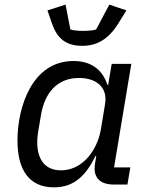

<svg xmlns="http://www.w3.org/2000/svg" viewBox="-20 -789 640 821"><path d="M210.6 12.1C299.4 12.1 348.4 -41.2 388.5 -122.2H391.7L386 -87C377.8 -38 400.6 0 465.2 0H524.9L537.3 -73.2H467.7L541.5 -516H457.7L442.5 -425.8H439.3C418 -492.5 368.3 -528.1 294 -528.1C117.5 -528.1 54.7 -331.7 54.7 -188.2C54.7 -57.2 108.7 12.1 210.6 12.1ZM139.2 -180.8C139.2 -193.9 140.3 -208.1 143.1 -225.9L155.2 -296.5C170.8 -391.3 223.7 -455.6 317.8 -455.6C392.8 -455.6 441.1 -415.1 429.3 -344.5L410.9 -233.3C402.7 -186.4 381.7 -146.3 356.9 -116.8C322.8 -77.8 282 -60.7 240.8 -60.7C173.7 -60.7 139.2 -105.8 139.2 -180.8ZM182.9 -744.7 202.4 -687.9C224.1 -626.1 260.3 -593 331.7 -593C394.2 -593 443.2 -620.7 485.1 -687.5L520.6 -744.7L447.4 -769.2L391 -663C376.4 -658 353 -657 334.5 -657C321 -657 294 -658 280.9 -663L260.3 -769.2Z"/></svg>

Font: Margiela Mono Italic Text It
Style: Regular
Weight: 400
Designer: Mike Abbink, Paul van der Laan, Pieter van Rosmalen
Foundry: Bold Monday
Version: Version 2.003 2021